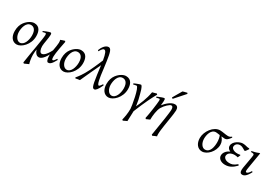

<svg xmlns="http://www.w3.org/2000/svg" viewBox="51 -1916 4749 3334"><g transform="rotate(30 2425.5 -249.0)"><path d="M222 -400C275 -400 326 -362 326 -247C326 -153 286 -35 202 -35C144 -35 96 -105 96 -195C96 -264 121 -400 222 -400ZM396 -273C396 -362 368 -457 255 -457C205 -457 134 -421 80 -349C47 -305 26 -244 26 -168C26 -54 83 20 169 20C260 20 396 -103 396 -273Z M612 20C642 20 693 3 759 -121C759 -110 758 -108 758 -99C758 -10 784 20 801 20C833 20 866 6 925 -105L908 -119C870 -60 860 -58 848 -58C837 -58 830 -69 830 -124C830 -187 868 -382 880 -438C878 -446 873 -454 870 -457C848 -452 794 -433 785 -428C792 -416 793 -391 793 -371C793 -339 781 -274 770 -209C706 -83 656 -58 628 -58C593 -58 570 -109 570 -180C570 -231 600 -359 600 -416C600 -446 595 -457 577 -457C552 -457 446 -410 446 -410L453 -392C453 -392 492 -404 503 -404C514 -404 522 -400 522 -371C522 -301 461 11 429 230L446 244C450 241 478 228 533 205C522 183 506 101 506 28C506 -18 513 -60 516 -79C545 13 593 20 612 20Z M1161 -400C1214 -400 1265 -362 1265 -247C1265 -153 1225 -35 1141 -35C1083 -35 1035 -105 1035 -195C1035 -264 1060 -400 1161 -400ZM1335 -273C1335 -362 1307 -457 1194 -457C1144 -457 1073 -421 1019 -349C986 -305 965 -244 965 -168C965 -54 1022 20 1108 20C1199 20 1335 -103 1335 -273Z M1835 -121 1819 -136C1810 -124 1781 -75 1763 -75C1734 -75 1713 -180 1690 -379L1672 -512C1648 -680 1629 -742 1580 -742C1520 -742 1468 -670 1444 -603L1460 -588C1500 -661 1519 -666 1534 -666C1564 -666 1587 -622 1609 -490L1577 -414C1566 -386 1553 -357 1539 -328L1497 -238C1433 -110 1379 -39 1341 4L1352 20C1358 18 1364 16 1371 15L1392 11C1405 9 1420 6 1433 5L1529 -206L1622 -403C1622 -399 1622 -395 1624 -383L1645 -222C1676 6 1694 20 1730 20C1751 20 1786 -10 1835 -121Z M2061 -400C2114 -400 2165 -362 2165 -247C2165 -153 2125 -35 2041 -35C1983 -35 1935 -105 1935 -195C1935 -264 1960 -400 2061 -400ZM2235 -273C2235 -362 2207 -457 2094 -457C2044 -457 1973 -421 1919 -349C1886 -305 1865 -244 1865 -168C1865 -54 1922 20 2008 20C2099 20 2235 -103 2235 -273Z M2721 -446 2708 -461C2708 -461 2629 -439 2624 -438C2599 -294 2544 -169 2503 -87C2502 -98 2500 -110 2499 -120L2493 -153C2491 -171 2487 -191 2484 -207L2459 -306C2428 -432 2405 -457 2392 -457C2384 -457 2347 -445 2305 -428L2265 -410L2272 -391C2273 -391 2275 -392 2280 -393L2299 -398C2305 -399 2326 -404 2333 -404C2383 -404 2443 -47 2443 0C2443 92 2428 168 2413 230L2423 238L2429 244L2465 226L2503 209C2505 199 2510 14 2510 7C2604 -227 2674 -363 2721 -446Z M2748 5 2764 20 2780 12C2795 5 2803 3 2818 -4L2834 -12V-29C2834 -89 2848 -211 2883 -271C2924 -341 3000 -408 3026 -408C3058 -408 3066 -382 3066 -342C3066 -304 3049 -192 3044 -154L2994 160C2990 178 2988 192 2987 201L3003 215C3007 213 3059 188 3082 181C3079 174 3077 162 3077 142C3077 44 3116 -152 3126 -230L3135 -292C3139 -324 3143 -356 3143 -372C3143 -417 3129 -457 3074 -457C2999 -457 2916 -378 2869 -319C2870 -323 2870 -329 2871 -337L2873 -362C2875 -386 2876 -394 2876 -402C2876 -448 2876 -457 2857 -457C2843 -457 2788 -437 2768 -428L2726 -411L2733 -392L2739 -394L2755 -398C2764 -401 2779 -405 2785 -405C2799 -405 2803 -398 2803 -372C2803 -325 2768 -78 2748 5ZM2990 -518 3170 -721 3157 -738C3152 -736 3145 -734 3138 -732C3119 -730 3080 -717 3073 -714L2968 -534C2977 -524 2981 -522 2990 -518Z M3999 -406 4000 -405C3998 -406 3998 -406 3999 -406ZM3914 -35C3856 -35 3808 -105 3808 -195C3808 -270 3838 -392 3933 -392C3939 -392 3949 -391 3964 -389L4013 -382C4029 -348 4038 -299 4038 -248C4038 -166 4018 -35 3914 -35ZM4141 -439C4128 -439 4115 -440 4102 -442L4020 -454C4006 -456 3992 -457 3979 -457C3850 -457 3738 -299 3738 -168C3738 -56 3798 20 3886 20C3989 20 4107 -105 4107 -239C4107 -294 4085 -339 4049 -377C4093 -373 4107 -371 4122 -371C4153 -371 4182 -399 4200 -422L4223 -452L4213 -466C4185 -441 4159 -439 4146 -439Z M4436 -457C4374 -457 4254 -397 4254 -307C4254 -262 4283 -239 4316 -225C4248 -198 4206 -142 4206 -87C4206 -23 4267 20 4348 20C4434 20 4492 -16 4562 -86L4547 -107C4474 -46 4438 -44 4399 -44H4392C4321 -44 4281 -85 4281 -119C4281 -175 4334 -213 4411 -213C4434 -213 4458 -209 4476 -203L4499 -254L4492 -264C4476 -260 4456 -257 4435 -257C4357 -257 4317 -297 4317 -323C4317 -374 4353 -408 4410 -408C4417 -408 4444 -407 4481 -384L4509 -368C4516 -363 4522 -361 4525 -361C4536 -361 4560 -398 4579 -426C4573 -436 4570 -438 4567 -439C4563 -439 4559 -438 4556 -438C4521 -438 4492 -457 4436 -457Z M4828 -107 4812 -122C4781 -68 4754 -51 4740 -51C4729 -51 4720 -54 4720 -81C4720 -94 4722 -114 4727 -141L4780 -457H4765C4714 -435 4658 -422 4630 -418L4627 -399C4677 -399 4693 -396 4693 -368C4693 -356 4690 -339 4686 -317L4647 -93C4644 -76 4643 -61 4643 -48C4643 -3 4659 20 4693 20C4720 20 4767 11 4828 -107Z"/></g></svg>

Font: Temporarium
Style: Italic
Weight: 400
Italic angle: -7°
Version: Version 1.1